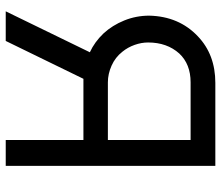

<svg xmlns="http://www.w3.org/2000/svg" viewBox="-72 -718 790 687"><g transform="rotate(90 323.5 -375.0)"><path d="M574 0H481.5V-278H277H262.5L127 0H21L167.5 -301Q130.5 -318 100 -350Q71 -381.5 53.8 -424Q36.5 -466.5 36.5 -513.5Q39 -620 110.5 -687.5Q176 -750 277 -750H574ZM481.5 -365.5V-661.5H275Q210 -661.5 172 -621Q132.5 -577 132.5 -509.5Q132.5 -485.5 141.2 -461Q150 -436.5 165.5 -417.5Q185.5 -392 215.2 -378.8Q245 -365.5 275 -365.5Z"/></g></svg>

Font: Russisch Sans Medium
Style: Regular
Weight: 500
Width: 4
Designer: Michael Sharanda (font) & Cristiano Sobral (main changes)
Foundry: Michael Sharanda
Version: Version 2.00;September 8, 2020;FontCreator 13.0.0.2681 64-bi